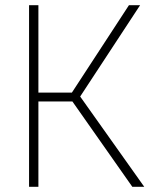

<svg xmlns="http://www.w3.org/2000/svg" viewBox="-20 -720 593 740"><path d="M128 -329V0H92V-700H128V-363H257L477 -700H520L289 -348L536 0H490L259 -329Z"/></svg>

Font: Titillium Web[RUS by Daymarius]
Style: Regular
Weight: 200
Designer: Cyrillization by Daymarius
Foundry: Cyrillization by Daymarius
Version: Version 1.002 September 11, 2018